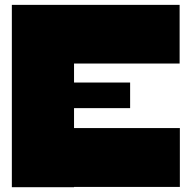

<svg xmlns="http://www.w3.org/2000/svg" viewBox="-20 -779 795 799"><path d="M29.3 -758.8Q93.8 -758.8 288.1 -758.8Q288.1 -569.3 288.1 0Q223.6 0 29.3 0Q29.3 -190.4 29.3 -758.8ZM728.5 -1Q619.1 -1 288.1 -1Q288.1 -61.5 288.1 -246.1Q398.4 -246.1 728.5 -246.1Q728.5 -184.6 728.5 -1ZM727.5 -514.6Q617.2 -514.6 287.1 -514.6Q287.1 -575.2 287.1 -758.8Q397.5 -758.8 727.5 -758.8Q727.5 -698.2 727.5 -514.6ZM521.5 -329.1Q462.9 -329.1 287.1 -329.1Q287.1 -355.5 287.1 -435.5Q345.7 -435.5 521.5 -435.5Q521.5 -409.2 521.5 -329.1Z"/></svg>

Font: Star Wars
Style: Regular
Weight: 400
Version: Version 1.0